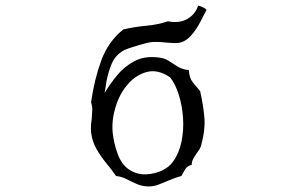

<svg xmlns="http://www.w3.org/2000/svg" viewBox="-20 -692 1040 685"><path d="M717 -657Q708 -639 694 -612.5Q680 -586 661 -564.5Q642 -543 617 -539Q609 -538 598 -538.5Q587 -539 575 -540Q558 -542 540 -542.5Q522 -543 505 -539Q496 -537 477 -531.5Q458 -526 440.5 -520Q423 -514 416 -509Q391 -493 379.5 -467Q368 -441 360 -403Q359 -393 356 -376.5Q353 -360 353 -360Q372 -392 398 -423.5Q424 -455 460 -474Q496 -493 545 -487Q567 -485 582.5 -474.5Q598 -464 614.5 -454Q631 -444 654 -442Q655 -414 668 -398Q681 -382 694 -367Q705 -319 709 -274.5Q713 -230 698 -175Q696 -166 691 -158.5Q686 -151 681 -144Q674 -134 669 -124.5Q664 -115 664 -104Q648 -100 641 -88.5Q634 -77 627 -64Q615 -61 603 -56.5Q591 -52 579 -47Q561 -39 543 -32.5Q525 -26 505 -27Q485 -28 467 -36Q449 -44 431.5 -53Q414 -62 394 -64Q379 -86 359.5 -109.5Q340 -133 324.5 -160Q309 -187 305 -219Q304 -231 304.5 -242.5Q305 -254 307 -265Q308 -281 309 -296Q310 -311 305 -327Q316 -407 341 -475.5Q366 -544 420 -587Q458 -596 501 -600Q544 -604 579 -616Q620 -608 648.5 -624.5Q677 -641 687 -672Q705 -668 717 -657ZM597 -115Q619 -145 627.5 -186.5Q636 -228 633 -271.5Q630 -315 618 -353.5Q606 -392 587 -416Q543 -446 503 -435Q463 -424 434 -389Q406 -356 392 -309.5Q378 -263 382 -219Q386 -181 400 -142.5Q414 -104 442 -86Q469 -69 500 -70Q531 -71 557.5 -83.5Q584 -96 597 -115Z"/></svg>

Font: Yuji Syuku
Style: Regular
Weight: 400
Designer: Kataoka Yuji
Foundry: Kinuta Font Factory
Version: Version 3.002